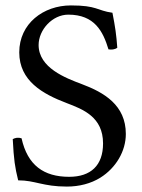

<svg xmlns="http://www.w3.org/2000/svg" viewBox="-20 -678 525 708"><path d="M394.6 -631C336.8 -639 339 -658 241.4 -658C140 -658 51 -591 51 -485C51 -379.6 137.5 -331.5 225.5 -298C286.3 -274.9 360 -246.8 360 -149C360 -68 314.8 -26 235 -26C141.6 -26 81.5 -68.5 59.5 -168C47.2 -172 36.6 -170.1 27 -165C31 -88 35 -62 47 -13C110 -13 137.9 10 226.6 10C272.1 10 315.2 -1.1 350 -22.8C407.5 -58.8 444 -120.4 444 -184C444 -290.4 363.9 -337 281.5 -367.9C222.3 -390.1 122.4 -427.9 122.4 -512C122.4 -568 173 -624 231.9 -624C329 -624 360 -562 380 -496C390.5 -494.2 403.5 -495 412.5 -502C409 -550 405 -578 394.6 -631Z"/></svg>

Font: Libertinus Math
Style: Regular
Weight: 400
Designer: Philipp H. Poll
Foundry: Khaled Hosny
Version: Version 6.2